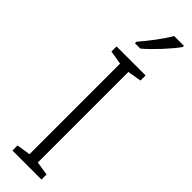

<svg xmlns="http://www.w3.org/2000/svg" viewBox="-321 -990 931 931"><g transform="rotate(45 144.5 -524.5)"><path d="M274 -990V-998H207C181 -953 135 -893 97 -849V-839H134C180 -878 244 -947 274 -990ZM244 -51V-86L173 -97V-718L244 -730V-765H45V-730L116 -718V-97L45 -86V-51Z"/></g></svg>

Font: Noto Sans Tamil UI SemiCondensed Light
Style: Regular
Weight: 300
Width: 4
Designer: Jelle Bosma - Monotype Design Team
Foundry: Monotype Imaging Inc.
Version: Version 2.004